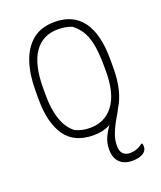

<svg xmlns="http://www.w3.org/2000/svg" viewBox="-172 -828 994 1185"><g transform="rotate(-20 325.0 -235.0)"><path d="M330 -720Q452 -720 513.5 -635Q575 -550 575 -387V-331Q575 -177 517 -86Q514 -79 509 -70Q493 -42 474.5 -9Q456 24 443.5 59Q431 94 431 130Q431 167 448 183.5Q465 200 493 200Q539 200 576 170H582Q585 175 585.5 180Q586 185 586 192Q586 219 560 234.5Q534 250 490 250Q438 250 408 221Q378 192 378 135Q378 93 394 58Q410 23 432 -6Q383 20 320 20Q193 20 134 -65.5Q75 -151 75 -305V-363Q75 -466 101.5 -546.5Q128 -627 184 -673.5Q240 -720 330 -720ZM125 -312Q125 -217 149.5 -149.5Q174 -82 220 -50Q262 -30 315 -30Q412 -30 468.5 -104.5Q525 -179 525 -325V-345Q525 -428 516.5 -485Q508 -542 486.5 -582.5Q465 -623 425 -654Q384 -670 333 -670Q233 -670 179 -592Q125 -514 125 -359Z"/></g></svg>

Font: Recursive Sn Csl St Lt
Style: Regular
Weight: 300
Version: Version 1.079;hotconv 1.0.112;makeotfexe 2.5.65598; ttfautoh